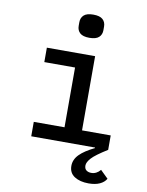

<svg xmlns="http://www.w3.org/2000/svg" viewBox="-101 -820 843 1101"><g transform="rotate(10 320.0 -270.0)"><path d="M378 127Q378 90 407 60.5Q436 31 494 3L493 0H122V-84H301V-432H122V-516H403V-84H570V0Q501 43 479 67.5Q457 92 457 111Q457 130 468.5 138.5Q480 147 497 147Q528 147 550 120L595 164Q583 185 557 197Q531 209 492 209Q442 209 410 188.5Q378 168 378 127ZM280 -692Q280 -718 297 -733.5Q314 -749 352 -749Q390 -749 407 -733.5Q424 -718 424 -692V-671Q424 -645 407 -629.5Q390 -614 352 -614Q314 -614 297 -629.5Q280 -645 280 -671Z"/></g></svg>

Font: Writer Medium
Style: Regular
Weight: 500
Monospace: yes
Designer: Mike Abbink, Paul van der Laan, Pieter van Rosmalen
Foundry: Bold Monday
Version: Version 2.001 2020